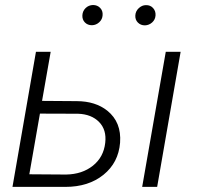

<svg xmlns="http://www.w3.org/2000/svg" viewBox="-20 -731 773 751"><path d="M144.5 -336.4 280.8 -335.4Q353.5 -335 399.9 -297.9Q455.6 -252.9 449.7 -172.9Q443.4 -94.7 384.8 -47.4Q326.2 0 235.8 0H28.8L120.6 -528.3H178.2ZM136.2 -286.6 94.7 -49.3 238.3 -48.3Q301.3 -49.3 343.3 -82.8Q385.3 -116.2 391.6 -172.4Q397.5 -223.1 367.7 -253.7Q337.9 -284.2 285.6 -286.1ZM594.7 0H536.1L628.4 -528.3H686.5ZM302.2 -671.4Q303.2 -688 314.9 -699.5Q326.7 -710.9 343.8 -711.4Q360.8 -711.4 371.8 -700Q382.8 -688.5 381.3 -671.4Q380.4 -655.3 368.2 -644Q356 -632.8 339.8 -632.3Q322.8 -632.3 312 -643.3Q301.3 -654.3 302.2 -671.4ZM509.3 -670.9Q510.3 -687.5 522.9 -699.2Q535.6 -710.9 550.8 -710.9Q567.9 -711.4 578.6 -699.7Q589.4 -688 588.4 -670.9Q587.4 -654.3 575.2 -643.3Q563 -632.3 546.9 -631.8Q530.3 -631.8 519.3 -642.8Q508.3 -653.8 509.3 -670.9Z"/></svg>

Font: RobotoInd Light
Style: Italic
Weight: 300
Italic angle: -12°
Designer: Google
Version: Version 2.001151; 2014